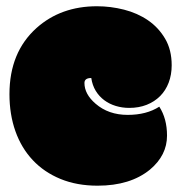

<svg xmlns="http://www.w3.org/2000/svg" viewBox="-20 -570 564 605"><path d="M287.6 15.1Q222.2 15.1 170.7 -6.1Q119.1 -27.3 83.3 -65.4Q47.4 -103.5 28.6 -156.5Q9.8 -209.5 9.8 -273.4Q9.8 -405.3 95.2 -481.9Q171.9 -550.3 285.6 -550.3Q328.6 -550.3 370.8 -539.6Q413.1 -528.8 446.3 -506.1Q479.5 -483.4 500.2 -448.2Q521 -413.1 521 -364.3Q521 -334.5 511.5 -309.6Q502 -284.7 484.4 -267.1Q466.8 -249.5 442.1 -239.7Q417.5 -230 387.2 -230Q365.2 -230 345 -236.1Q324.7 -242.2 308.6 -254.2Q292.5 -266.1 281.7 -283.7Q271 -301.3 267.6 -324.2Q246.1 -324.2 246.1 -308.6Q246.1 -273.4 281.2 -243.2Q321.8 -208 382.3 -208Q441.9 -208 481.9 -233.9Q506.3 -196.3 506.3 -142.6Q506.3 -80.6 452.6 -35.6Q390.6 15.1 287.6 15.1Z"/></svg>

Font: Modak sl
Style: Regular
Weight: 400
Designer: Sarang Kulkarni, Maithili Shingre, Noopur Datye
Foundry: Ek Type
Version: Version 1.036;PS Version 1.000;hotconv 1.0.79;makeotf.lib2.5